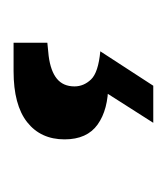

<svg xmlns="http://www.w3.org/2000/svg" viewBox="-1 -56 251 290"><g transform="rotate(90 125.0 89.5)"><path d="M44 195V144L64 142Q87 139 98.5 129.5Q110 120 110 103Q110 89 99.5 78Q89 67 57 64L107 52Q145 52 167.5 68Q190 84 190 118Q190 154 164 174.5Q138 195 87 195ZM57 64 109 -16H165L114 64Z"/></g></svg>

Font: Exo Thin SemiBold
Style: Regular
Weight: 600
Version: Version 2.000